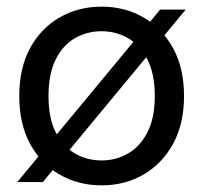

<svg xmlns="http://www.w3.org/2000/svg" viewBox="-20 -546 612 578"><path d="M286 12Q216 12 159.5 -20.5Q103 -53 70.5 -113Q38 -173 38 -257Q38 -341 70.5 -401Q103 -461 159.5 -493.5Q216 -526 286 -526Q356 -526 412 -493.5Q468 -461 501 -401Q534 -341 534 -257Q534 -173 501 -113Q468 -53 412 -20.5Q356 12 286 12ZM286 -63Q329 -63 365.5 -84Q402 -105 424 -148Q446 -191 446 -257Q446 -323 424 -366.5Q402 -410 365.5 -431Q329 -452 286 -452Q242 -452 205.5 -431Q169 -410 147.5 -366.5Q126 -323 126 -257Q126 -191 147.5 -148Q169 -105 205.5 -84Q242 -63 286 -63ZM109 2H32L462 -517H539Z"/></svg>

Font: TikTok Sans 24pt
Style: Regular
Weight: 400
Version: Version 4.000